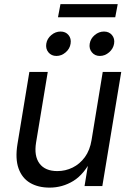

<svg xmlns="http://www.w3.org/2000/svg" viewBox="-20 -879 622 907"><path d="M214.4 7.3Q160.2 7.3 122.1 -15.1Q84 -37.6 67.6 -83.5Q51.3 -129.4 62.5 -198.2L118.7 -539.1H205.6L150.4 -205.6Q140.1 -142.1 166.7 -106.4Q193.4 -70.8 251 -70.8Q289.1 -70.8 323 -87.4Q356.9 -104 380.9 -136.7Q404.8 -169.4 412.6 -217.8L465.3 -539.1H552.7L463.4 0H379.4L400.9 -130.9H415Q377.9 -55.7 326.4 -24.2Q274.9 7.3 214.4 7.3ZM451.7 -614.7Q428.2 -614.7 414.1 -631.8Q399.9 -648.9 403.8 -672.9Q407.7 -696.8 427.5 -713.4Q447.3 -730 471.2 -730Q495.1 -730 509 -713.4Q522.9 -696.8 519 -672.9Q515.1 -648.9 495.4 -631.8Q475.6 -614.7 451.7 -614.7ZM246.6 -614.7Q222.7 -614.7 208.7 -631.8Q194.8 -648.9 198.7 -672.9Q202.6 -696.8 222.4 -713.4Q242.2 -730 266.1 -730Q290 -730 303.7 -713.4Q317.4 -696.8 313.5 -672.9Q310.1 -648.9 290.3 -631.8Q270.5 -614.7 246.6 -614.7ZM536.1 -859.4 524.4 -797.4H253.9L265.6 -859.4Z"/></svg>

Font: Inter 18pt
Style: Italic
Weight: 400
Italic angle: -9.3988°
Designer: Rasmus Andersson
Foundry: rsms
Version: Version 4.001;git-66647c0bb